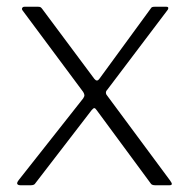

<svg xmlns="http://www.w3.org/2000/svg" viewBox="-20 -550 562 570"><path d="M485 -14Q491 -6 490 -3Q489 0 483 0H441Q430 0 427 -6L267 -223Q263 -229 260 -229Q257 -229 252 -223L85 -6Q82 0 71 0H41Q34 0 31.5 -3.5Q29 -7 36 -16L227 -258Q231 -264 230.5 -268Q230 -272 227 -277L47 -519Q44 -523 46 -526.5Q48 -530 53 -530H92Q97 -530 99.5 -529Q102 -528 105 -524L260 -316Q268 -306 275 -316L427 -524Q429 -528 432 -529Q435 -530 440 -530H473Q479 -530 479.5 -527Q480 -524 478 -521L298 -283Q294 -279 294.5 -274Q295 -269 299 -265L485 -14Z"/></svg>

Font: Libre Franklin Thin ExtraLight
Style: Regular
Weight: 250
Version: Version 3.000